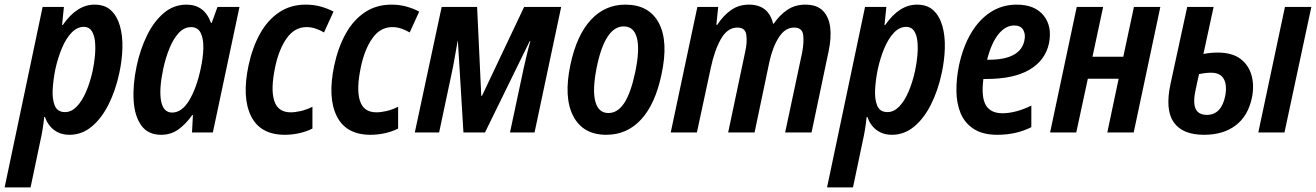

<svg xmlns="http://www.w3.org/2000/svg" viewBox="-66 -572 5683 829"><path d="M-46 237 118 -542H210L202 -464H205Q266 -552 342 -552Q387 -552 413.5 -527Q440 -502 452 -459.5Q464 -417 462.5 -364Q461 -311 449 -256Q433 -181 402.5 -120.5Q372 -60 329.5 -25Q287 10 234 10Q196 10 168.5 -10Q141 -30 128 -67H125Q119 -10 108 37L66 237ZM215 -88Q242 -88 265 -111.5Q288 -135 305.5 -175.5Q323 -216 334 -266Q341 -299 344 -332.5Q347 -366 344 -394Q341 -422 329.5 -439Q318 -456 296 -456Q267 -456 243 -431Q219 -406 201.5 -364.5Q184 -323 173 -273Q164 -229 161.5 -186.5Q159 -144 170.5 -116Q182 -88 215 -88Z M630 10Q573 10 544 -30.5Q515 -71 511 -138.5Q507 -206 524 -287Q539 -358 568.5 -418.5Q598 -479 641 -515.5Q684 -552 739 -552Q817 -552 845 -473H848L873 -542H968L853 0H763L767 -75H764Q736 -36 704 -13Q672 10 630 10ZM677 -86Q719 -86 750.5 -138Q782 -190 800 -273Q811 -322 812 -363.5Q813 -405 800.5 -430Q788 -455 759 -455Q730 -455 707 -431Q684 -407 667 -366.5Q650 -326 639 -276Q620 -186 629.5 -136Q639 -86 677 -86Z M1164 10Q1058 10 1018 -70.5Q978 -151 1007 -289Q1024 -368 1057 -427Q1090 -486 1139.5 -519Q1189 -552 1254 -552Q1288 -552 1317.5 -544Q1347 -536 1374 -522L1333 -432Q1316 -442 1297 -448.5Q1278 -455 1258 -455Q1206 -455 1172 -407Q1138 -359 1122 -282Q1102 -187 1118 -137Q1134 -87 1189 -87Q1208 -87 1232.5 -92.5Q1257 -98 1283 -111V-17Q1258 -4 1226.5 3Q1195 10 1164 10Z M1534 10Q1428 10 1388 -70.5Q1348 -151 1377 -289Q1394 -368 1427 -427Q1460 -486 1509.5 -519Q1559 -552 1624 -552Q1658 -552 1687.5 -544Q1717 -536 1744 -522L1703 -432Q1686 -442 1667 -448.5Q1648 -455 1628 -455Q1576 -455 1542 -407Q1508 -359 1492 -282Q1472 -187 1488 -137Q1504 -87 1559 -87Q1578 -87 1602.5 -92.5Q1627 -98 1653 -111V-17Q1628 -4 1596.5 3Q1565 10 1534 10Z M1725 0 1841 -542H1994L2012 -158H2015L2197 -542H2357L2242 0H2136L2195 -277Q2202 -308 2209 -337.5Q2216 -367 2224 -394H2221L2028 0H1935L1911 -395H1910Q1905 -366 1900 -338.5Q1895 -311 1890 -283L1830 0Z M2552 10Q2451 10 2409 -71Q2367 -152 2397 -293Q2424 -420 2485 -486Q2546 -552 2634 -552Q2737 -552 2779 -472Q2821 -392 2790 -250Q2763 -122 2702 -56Q2641 10 2552 10ZM2561 -84Q2601 -84 2629.5 -127.5Q2658 -171 2677 -262Q2697 -358 2684 -408Q2671 -458 2627 -458Q2546 -458 2510 -279Q2491 -183 2504.5 -133.5Q2518 -84 2561 -84Z M2830 0 2945 -542H3035L3027 -465H3031Q3057 -505 3090.5 -528.5Q3124 -552 3168 -552Q3252 -552 3272 -470H3275Q3300 -507 3333.5 -529.5Q3367 -552 3411 -552Q3461 -552 3487 -525.5Q3513 -499 3518.5 -454Q3524 -409 3512 -352L3438 0H3324L3397 -343Q3406 -388 3402 -420.5Q3398 -453 3363 -453Q3324 -453 3297 -411Q3270 -369 3256 -305L3192 0H3078L3151 -346Q3161 -389 3156.5 -421Q3152 -453 3118 -453Q3075 -453 3047 -404Q3019 -355 3003 -279L2943 0Z M3505 237 3669 -542H3761L3753 -464H3756Q3817 -552 3893 -552Q3938 -552 3964.5 -527Q3991 -502 4003 -459.5Q4015 -417 4013.5 -364Q4012 -311 4000 -256Q3984 -181 3953.5 -120.5Q3923 -60 3880.5 -25Q3838 10 3785 10Q3747 10 3719.5 -10Q3692 -30 3679 -67H3676Q3670 -10 3659 37L3617 237ZM3766 -88Q3793 -88 3816 -111.5Q3839 -135 3856.5 -175.5Q3874 -216 3885 -266Q3892 -299 3895 -332.5Q3898 -366 3895 -394Q3892 -422 3880.5 -439Q3869 -456 3847 -456Q3818 -456 3794 -431Q3770 -406 3752.5 -364.5Q3735 -323 3724 -273Q3715 -229 3712.5 -186.5Q3710 -144 3721.5 -116Q3733 -88 3766 -88Z M4240 10Q4177 10 4138 -15.5Q4099 -41 4081.5 -83.5Q4064 -126 4063.5 -180Q4063 -234 4075 -291Q4092 -370 4126.5 -428.5Q4161 -487 4211 -519.5Q4261 -552 4324 -552Q4402 -552 4440 -505Q4478 -458 4463 -384Q4447 -311 4379 -271Q4311 -231 4192 -231H4180Q4170 -153 4190.5 -118Q4211 -83 4263 -83Q4289 -83 4320.5 -91Q4352 -99 4387 -116V-23Q4322 10 4240 10ZM4313 -462Q4276 -462 4245.5 -425Q4215 -388 4196 -314H4202Q4340 -314 4357 -397Q4363 -424 4352 -443Q4341 -462 4313 -462Z M4468 0 4583 -542H4697L4651 -327H4784L4830 -542H4944L4829 0H4715L4764 -232H4631L4581 0Z M5133 10Q5039 10 5001.5 -44.5Q4964 -99 4988 -210L5060 -542H5174L5130 -339Q5160 -345 5192 -345Q5255 -345 5291 -317Q5327 -289 5338.5 -244Q5350 -199 5339 -148Q5322 -70 5268.5 -30Q5215 10 5133 10ZM5367 0 5482 -542H5596L5480 0ZM5097 -188Q5084 -130 5096 -103Q5108 -76 5145 -76Q5207 -76 5224 -157Q5233 -204 5218 -231Q5203 -258 5163 -258Q5139 -258 5111 -252Z"/></svg>

Font: Noto Sans Condensed SemiBold
Style: Italic
Weight: 600
Width: 3
Italic angle: -12°
Designer: Monotype Design Team
Foundry: Monotype Imaging Inc.
Version: Version 2.013; ttfautohint (v1.8.4.7-5d5b)